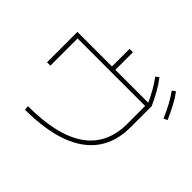

<svg xmlns="http://www.w3.org/2000/svg" viewBox="-183 -1077 1367 1367"><g transform="rotate(45 500.0 -393.5)"><path d="M209 0Q356 0 466.5 -26Q577 -52 650.5 -103.5Q724 -155 761 -232Q798 -309 798 -410V-591H118V-317H84V-623H432V-800H466V-623H832V-410Q832 -266 762 -167.5Q692 -69 554.5 -18.5Q417 32 212 33ZM804 -609Q778 -666 753.5 -709Q729 -752 701 -790L725 -808Q758 -765 783 -720.5Q808 -676 832 -623ZM954 -620Q929 -677 905.5 -721Q882 -765 854 -803L880 -820Q911 -777 935 -731.5Q959 -686 982 -633Z"/></g></svg>

Font: M PLUS 2 ExtraLight
Style: Regular
Weight: 250
Designer: Coji Morishita
Foundry: UNDERFOREST DESIGN
Version: Version 1.001